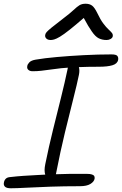

<svg xmlns="http://www.w3.org/2000/svg" viewBox="-32 -996 652 1027"><path d="M142 -615Q128 -615 119.5 -622.5Q111 -630 114 -643Q115 -652 125 -662.5Q135 -673 159 -677Q205 -685 272.5 -691Q340 -697 416 -701Q492 -705 564 -705Q589 -705 595.5 -697Q602 -689 600 -676Q596 -655 569.5 -647Q543 -639 497 -639Q435 -639 390 -637Q395 -619 390 -595Q380 -546 360 -467.5Q340 -389 315.5 -288Q291 -187 268 -69Q267 -66 267 -64Q303 -65 342 -66Q386 -66 433 -66Q451 -66 460.5 -62.5Q470 -59 472.5 -53.5Q475 -48 474 -40Q471 -24 451.5 -12Q432 0 395 0Q311 0 238.5 2.5Q166 5 111 8Q56 11 26 11Q3 11 -5.5 2.5Q-14 -6 -11 -20Q-9 -32 -1 -40Q7 -48 24 -49Q58 -53 95 -55.5Q132 -58 172 -60Q191 -61 210 -62Q203 -83 210 -117Q229 -211 251.5 -301.5Q274 -392 294.5 -474.5Q315 -557 329 -624Q330 -629 331 -634Q311 -632 294 -631Q260 -627 235 -623.5Q210 -620 188.5 -617.5Q167 -615 142 -615ZM239 -782Q228 -782 221 -786Q214 -790 211 -796.5Q208 -803 210 -810Q211 -817 217.5 -824.5Q224 -832 244 -848.5Q264 -865 306 -897Q343 -925 361.5 -942.5Q380 -960 393 -968Q406 -976 426 -976Q447 -976 460.5 -966Q474 -956 489 -925Q505 -891 520.5 -870.5Q536 -850 548 -839Q560 -828 566.5 -820Q573 -812 571 -801Q569 -793 559.5 -787.5Q550 -782 538 -782Q515 -782 496.5 -791Q478 -800 459 -828Q441 -853 416 -900Q371 -861 342 -838Q308 -811 288.5 -799.5Q269 -788 258 -785Q247 -782 239 -782Z"/></svg>

Font: Shantell Sans Light Light
Style: Italic
Weight: 300
Italic angle: -11°
Version: Version 1.008;[ac192a2d6]